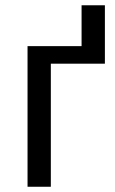

<svg xmlns="http://www.w3.org/2000/svg" viewBox="-20 -712 440 732"><path d="M379.9 -469.2H173.8V0H85V-536.1H291V-691.9H379.9Z"/></svg>

Font: Genotype
Style: Regular
Weight: 400
Foundry: Ascender Corporation
Version: Version 1.00